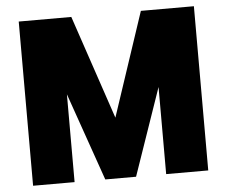

<svg xmlns="http://www.w3.org/2000/svg" viewBox="-51 -761 967 819"><g transform="rotate(-5 433.0 -351.5)"><path d="M58.1 0V-703.1H283.2L433.1 -258.8L581.1 -703.1H808.1V0H627.9V-373L499 0H367.2L235.8 -376V0Z"/></g></svg>

Font: LT Superior Black
Style: Regular
Weight: 900
Designer: Daniel Lyons
Foundry: LyonsType
Version: Version 2.005